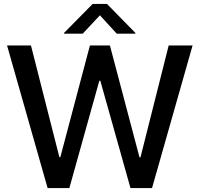

<svg xmlns="http://www.w3.org/2000/svg" viewBox="-20 -960 1020 980"><path d="M223 0H334L487 -548H492L646 0H756L963 -728H841L697 -157H692L541 -728H439L288 -158H283L138 -728H16ZM307 -788H402L490 -882L576 -788H671V-792L526 -940H453L307 -792Z"/></svg>

Font: Wafeq Medium
Style: Regular
Weight: 500
Designer: Rasmus Andersson & Azza Alameddine
Foundry: Google & TypeTogether
Version: Version 3.000;January 28, 2025;FontCreator 15.0.0.3014 64-bi